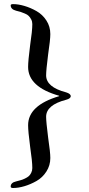

<svg xmlns="http://www.w3.org/2000/svg" viewBox="-20 -731 435 937"><path d="M32.2 179.7Q32.2 160.2 58.6 154.3Q72.3 150.4 80.6 148.4Q88.9 146.5 101.1 140.6Q113.3 134.8 120.1 128.9Q127 123 132.3 112.3Q137.7 101.6 137.7 88.9Q137.7 56.6 127 -15.6Q117.2 -89.8 117.2 -120.1Q117.2 -216.8 268.6 -261.7V-263.7Q117.2 -306.6 117.2 -404.3Q117.2 -433.6 127 -509.8Q137.7 -581.1 137.7 -613.3Q137.7 -626 132.3 -636.2Q127 -646.5 120.1 -653.3Q113.3 -660.2 101.1 -665Q88.9 -669.9 80.6 -672.9Q72.3 -675.8 58.6 -678.7Q32.2 -685.5 32.2 -705.1Q32.2 -710.9 43.9 -710.9Q69.3 -710.9 99.1 -702.1Q128.9 -693.4 158.2 -676.8Q187.5 -660.2 206.5 -630.9Q225.6 -601.6 225.6 -564.5Q225.6 -537.1 214.8 -464.8Q205.1 -388.7 205.1 -363.3Q205.1 -305.7 302.7 -280.3Q325.2 -273.4 325.2 -261.7Q325.2 -250 302.7 -244.1Q205.1 -218.8 205.1 -161.1Q205.1 -136.7 214.8 -60.5Q225.6 12.7 225.6 40Q225.6 76.2 206.5 106Q187.5 135.7 158.2 152.3Q128.9 168.9 99.1 177.7Q69.3 186.5 43.9 186.5Q32.2 186.5 32.2 179.7Z"/></svg>

Font: Monomakh Unicode TT
Style: Medium
Weight: 500
Designer: Alexey Kryukov, Aleksandr Andreev
Version: Version 1.1